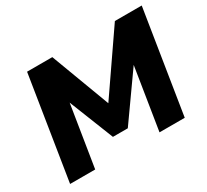

<svg xmlns="http://www.w3.org/2000/svg" viewBox="-140 -923 1230 1140"><g transform="rotate(-30 475.0 -352.5)"><path d="M42 0 154 -705H327L480 -297H475L756 -705H940L828 0H655L723 -427H725L504 -115H402L279 -425H282L214 0Z"/></g></svg>

Font: Nunito Sans 8pt Black
Style: Italic
Weight: 900
Italic angle: -9°
Version: Version 3.101;gftools[0.9.27]